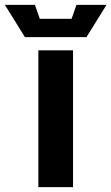

<svg xmlns="http://www.w3.org/2000/svg" viewBox="-105 -766 456 786"><path d="M52 0V-560H194V0ZM208 -746H331L249 -614H-3L-85 -746H38L58 -689H188Z"/></svg>

Font: Tektur SemiBold
Style: Regular
Weight: 600
Designer: Adam Jagosz
Foundry: Adam Jagosz
Version: Version 1.005;gftools[0.9.30]